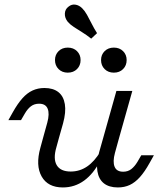

<svg xmlns="http://www.w3.org/2000/svg" viewBox="-20 -814 716 847"><path d="M240.3 -206.5 229 -165.3Q213.7 -113.7 230.2 -85.5Q246.8 -57.3 291.9 -57.3Q331.5 -57.3 364.1 -79.4Q396.8 -101.6 423.4 -146V-107.3Q393.5 -48.4 351.6 -17.7Q309.7 12.9 257.3 12.9Q191.1 12.9 163.7 -35.5Q136.3 -83.9 158.1 -162.1L170.2 -206.5ZM170.2 -206.5 188.7 -273.4Q199.2 -312.1 190.3 -334.3Q181.5 -356.5 152.4 -356.5Q131.5 -356.5 116.5 -345.2Q101.6 -333.9 89.5 -312.9L72.6 -283.9H16.9L36.3 -318.5Q58.1 -357.3 79 -380.6Q100 -404 123.8 -414.9Q147.6 -425.8 175.8 -425.8Q214.5 -425.8 237.5 -407.7Q260.5 -389.5 266.1 -354.4Q271.8 -319.4 258.1 -269.4L240.3 -206.5ZM435.5 -206.5 493.5 -412.9H563.7L505.6 -206.5ZM487.1 -139.5Q476.6 -100.8 485.5 -78.6Q494.4 -56.5 523.4 -56.5Q544.4 -56.5 559.3 -68.1Q574.2 -79.8 586.3 -100L603.2 -129H658.9L639.5 -94.4Q618.5 -56.5 597.2 -32.7Q575.8 -8.9 552.4 2Q529 12.9 500 12.9Q461.3 12.9 438.3 -5.2Q415.3 -23.4 409.7 -58.5Q404 -93.5 417.7 -143.5L435.5 -206.5H505.6ZM482.3 -493.5Q457.3 -493.5 441.5 -509.3Q425.8 -525 425.8 -549.2Q425.8 -572.6 441.5 -588.3Q457.3 -604 482.3 -604Q507.3 -604 523 -588.3Q538.7 -572.6 538.7 -549.2Q538.7 -525 523 -509.3Q507.3 -493.5 482.3 -493.5ZM279 -493.5Q254 -493.5 238.3 -509.3Q222.6 -525 222.6 -549.2Q222.6 -572.6 238.3 -588.3Q254 -604 279 -604Q304 -604 319.8 -588.3Q335.5 -572.6 335.5 -549.2Q335.5 -525 319.8 -509.3Q304 -493.5 279 -493.5ZM382.3 -643.5Q362.1 -659.7 342.3 -671.8Q322.6 -683.9 306 -694.8Q289.5 -705.6 279 -717.7Q265.3 -734.7 266.1 -754Q266.9 -773.4 282.3 -784.7Q296 -796 312.5 -793.5Q329 -791.1 342.7 -777.4Q354 -766.1 363.7 -748.8Q373.4 -731.5 383.9 -710.5Q394.4 -689.5 408.1 -667.7Z"/></svg>

Font: Playfair 5pt SemiExpanded Light
Style: Italic
Weight: 300
Width: 6
Italic angle: -15.6°
Designer: Claus Eggers Sørensen
Foundry: Claus Eggers Sørensen
Version: Version 2.203